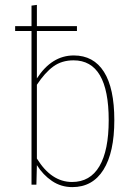

<svg xmlns="http://www.w3.org/2000/svg" viewBox="-20 -756 555 786"><path d="M448 -264Q448 -132 403.5 -61Q359 10 276 10Q230 10 193 -15Q156 -40 131 -80L129 0H109V-629H42V-649H109V-733L131 -736V-649H295V-629H131V-435Q192 -529 282 -529Q363 -529 405.5 -462Q448 -395 448 -264ZM425 -264Q425 -509 281 -509Q233 -509 198.5 -484Q164 -459 131 -409V-107Q190 -11 275 -11Q349 -11 387 -75.5Q425 -140 425 -264Z"/></svg>

Font: Fira Sans Condensed Thin
Style: Regular
Weight: 250
Width: 3
Designer: Carrois Corporate & Edenspiekermann AG
Foundry: Carrois Corporate GbR & Edenspiekermann AG
Version: Version 4.203